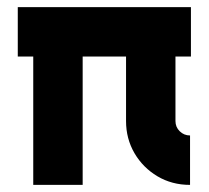

<svg xmlns="http://www.w3.org/2000/svg" viewBox="-20 -520 587 540"><path d="M73.5 0V-361H30V-500H517V-361H473.5V-179.5Q473.5 -162.5 485.5 -150.8Q497.5 -139 514.5 -139V0Q463.5 0 422.8 -24.2Q382 -48.5 358.2 -89.2Q334.5 -130 334.5 -179.5V-361H212.5V0Z"/></svg>

Font: Urbanist ExtraBold
Style: Regular
Weight: 800
Designer: Corey Hu
Foundry: Corey Hu
Version: Version 1.330; ttfautohint (v1.8.4.7-5d5b)